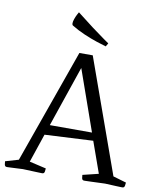

<svg xmlns="http://www.w3.org/2000/svg" viewBox="-111 -1000 884 1076"><g transform="rotate(10 331.0 -462.0)"><path d="M124 -52 219 -30Q219 -24 217 -12Q215 0 204 0Q204 0 199 0Q194 0 170.5 -1Q147 -2 93 -4Q50 -2 30.5 -1Q11 0 6.5 0Q2 0 2 0Q-9 0 -11 -12.5Q-13 -25 -13 -30L62 -52L292 -700H368L600 -52L675 -30Q675 -25 673 -12.5Q671 0 660 0Q660 0 653.5 0Q647 0 626 -1Q605 -2 561 -4Q507 -2 482 -1Q457 0 449.5 0Q442 0 442 0Q431 0 429 -12Q427 -24 427 -30L517 -52L454 -229L179 -215ZM317 -619 199 -273H439ZM442 -781 431 -762Q413 -767 378 -778.5Q343 -790 303.5 -807Q264 -824 230 -845Q225 -848 225 -857Q225 -867 230 -881.5Q235 -896 241.5 -908.5Q248 -921 250 -924Q298 -886 342 -853Q386 -820 414 -800.5Q442 -781 442 -781Z"/></g></svg>

Font: Mate SC
Style: Regular
Weight: 400
Designer: Eduardo Rodriguez Tunni
Foundry: Eduardo Rodriguez Tunni
Version: Version 1.003; ttfautohint (v1.8.4.7-5d5b);gftools[0.9.24]